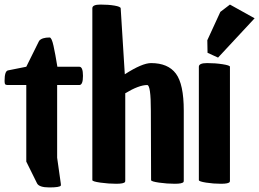

<svg xmlns="http://www.w3.org/2000/svg" viewBox="-22 -788 1134 840"><path d="M93 -416H13Q1 -416 -0.5 -421.5Q-2 -427 -2 -434Q-2 -477 13 -480L93 -496L149 -609Q161 -624 195 -624Q204 -624 212 -588Q220 -552 229 -496H325Q341 -496 341 -456Q341 -416 325 -416H228V-98L244 15V16Q245 22 244 24Q239 32 194 32Q149 32 140 14L93 -81Z M639 -512Q713 -512 747.5 -466Q782 -420 782 -304V0Q782 6 781 8Q776 16 742.5 16Q709 16 674 11Q639 6 639 0L638 -304Q638 -416 622 -416Q586 -416 526 -380V0Q526 6 525 8Q520 16 486.5 16Q453 16 417.5 11Q382 6 382 0V-752Q382 -768 417.5 -768Q453 -768 479 -763.5Q505 -759 506 -752L524 -463Q600 -512 639 -512Z M848 0V-496Q848 -512 884 -512Q920 -512 952 -507Q984 -502 984 -496V0Q984 6 983 8Q978 16 945 16Q912 16 880 11Q848 6 848 0ZM932 -536 886 -557 885 -612 942 -736 984 -768 1092 -708Z"/></svg>

Font: Chau Philomene One
Style: Regular
Weight: 400
Designer: Vicente Lamonaca
Foundry: TipoType
Version: Version 1.002